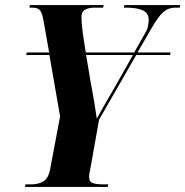

<svg xmlns="http://www.w3.org/2000/svg" viewBox="-20 -734 728 754"><path d="M78 0 80 -10H104Q130 -10 150 -21.5Q170 -33 177 -70L216 -277L174 -518H83L85 -528H173L151 -652Q146 -682 137.5 -693Q129 -704 107 -704H96L97 -714H387L385 -704H350Q329 -704 314.5 -696Q300 -688 300 -669Q300 -655 301 -641Q302 -627 305 -604.5Q308 -582 314 -545L317 -528H507L549 -602Q559 -618 561.5 -633Q564 -648 564 -655Q564 -683 540.5 -693.5Q517 -704 476 -704H466L469 -714H688L686 -704H670Q654 -704 640 -698.5Q626 -693 610.5 -675.5Q595 -658 574 -621L520 -528H650L648 -518H515L369 -264L335 -72Q332 -60 331 -53Q330 -46 330 -39Q330 -20 344.5 -15Q359 -10 384 -10H405L403 0ZM327 -466Q333 -426 342 -379Q351 -332 360 -268Q377 -299 395.5 -331Q414 -363 435 -399L502 -518H318Z"/></svg>

Font: Noto Serif Display ExtraCondensed ExtraBold
Style: Italic
Weight: 800
Width: 2
Italic angle: -12°
Designer: Monotype Design Team
Foundry: Monotype Imaging Inc.
Version: Version 2.009